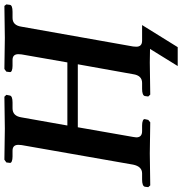

<svg xmlns="http://www.w3.org/2000/svg" viewBox="2 -688 810 853"><g transform="rotate(-90 406.5 -262.0)"><path d="M502.9 -75.2 546.9 -320.8H267.1L224.1 -75.2Q222.2 -63 222.2 -61Q222.2 -35.2 250 -35.2H274.9Q288.1 -35.2 296.1 -32Q304.2 -28.8 303.2 -22.9L299.8 -7.8L289.1 1Q189 -1 150.9 -1L8.8 1L1 -7.8L2.9 -22.9Q5.9 -35.2 35.2 -35.2H62Q92.8 -35.2 101.1 -75.2L188 -570.8Q189 -576.7 189 -585Q189 -610.8 163.1 -610.8H137.2Q124 -610.8 116 -614Q107.9 -617.2 108.9 -623L110.8 -638.2L123 -647Q223.1 -645 261.2 -645L402.8 -647L411.1 -638.2L408.2 -623Q406.2 -610.8 377 -610.8H351.1Q316.9 -610.8 311 -570.8L274.9 -367.2H555.2L590.8 -570.8Q591.8 -576.7 591.8 -585Q591.8 -610.8 565.9 -610.8H540Q526.9 -610.8 519 -614Q511.2 -617.2 512.2 -623L514.2 -638.2L525.9 -647Q625 -645 664.1 -645L806.2 -647L813 -638.2L811 -623Q810.1 -610.8 779.8 -610.8H752.9Q719.7 -610.8 713.9 -570.8L626 -75.2Q625 -69.3 625 -61Q625 -35.2 651.9 -35.2H721.2L623 123H539.1L615.2 0Q593.3 -1 554.2 -1Q554.2 -1 412.1 1L403.8 -7.8L405.8 -22.9Q408.7 -35.2 438 -35.2H463.9Q497.1 -35.2 502.9 -75.2Z"/></g></svg>

Font: Linux Libertine O
Style: Semibold Italic
Weight: 600
Italic angle: -11.5°
Designer: Philipp H. Poll
Foundry: Philipp H. Poll
Version: Version 5.1.2